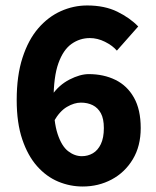

<svg xmlns="http://www.w3.org/2000/svg" viewBox="-20 -667 568 699"><path d="M281.1 12Q234.7 12 191.8 -5.9Q148.8 -23.9 115 -62Q81.2 -100.1 61 -159.8Q40.8 -219.5 40.8 -302.8Q40.8 -391.6 61.9 -456.7Q82.9 -521.8 119.1 -563.8Q155.4 -605.8 201.4 -626.4Q247.4 -647.1 297.5 -647.1Q361 -647.1 407.2 -624.4Q453.4 -601.7 483.2 -570.6L405.5 -482.7Q389.3 -501.4 362.1 -514.9Q335 -528.4 307.1 -528.4Q270.6 -528.4 240.4 -507.1Q210.2 -485.8 192.6 -436.7Q175 -387.5 175 -302.8Q175 -224 189.7 -179.4Q204.4 -134.8 228.1 -116.6Q251.7 -98.4 278.1 -98.4Q299.8 -98.4 318.1 -109Q336.3 -119.7 347.2 -142.5Q358.1 -165.4 358.1 -200.8Q358.1 -234.8 347.2 -254.8Q336.3 -274.7 317.5 -284.1Q298.7 -293.4 274.7 -293.4Q250.3 -293.4 223.8 -277.9Q197.3 -262.5 175.9 -224.9L169.3 -321Q194.5 -357.5 233 -377.4Q271.6 -397.2 303.1 -397.2Q357.4 -397.2 400.2 -376.2Q443 -355.3 467.6 -311.7Q492.3 -268.1 492.3 -200.8Q492.3 -134.8 463.4 -87Q434.6 -39.2 386.6 -13.6Q338.6 12 281.1 12Z"/></svg>

Font: Source Sans 3 Variable
Style: Regular
Weight: 200
Designer: Paul D. Hunt
Foundry: Adobe Systems Incorporated
Version: Version 3.026